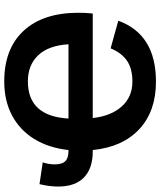

<svg xmlns="http://www.w3.org/2000/svg" viewBox="54 -792 748 896"><g transform="rotate(-90 428.0 -344.0)"><path d="M779.3 -166Q715.8 9.8 495.1 9.8Q356.9 9.8 273.4 -67.9Q189.9 -145.5 175.8 -285.2H168.9Q89.8 -285.2 47.6 -326.4Q5.4 -367.7 5.4 -446.8Q5.4 -486.3 16.6 -533.7L118.2 -518.6Q108.9 -490.7 108.9 -462.4Q108.9 -428.2 123.8 -413.3Q138.7 -398.4 171.4 -398.4H175.8Q186 -491.2 227.5 -558.3Q269 -625.5 337.4 -661.9Q405.8 -698.2 496.1 -698.2Q648.9 -698.2 732.7 -607.4Q816.4 -516.6 816.4 -352.1Q816.4 -336.9 815.7 -320.3Q814.9 -303.7 813 -285.2H325.2Q334.5 -199.7 379.2 -149.9Q423.8 -100.1 495.6 -100.1Q555.2 -100.1 592 -125Q628.9 -149.9 650.4 -201.7ZM496.1 -587.9Q333.5 -587.9 322.8 -398.4H669.4Q663.6 -492.2 617.9 -540Q572.3 -587.9 496.1 -587.9Z"/></g></svg>

Font: Arimo
Style: Bold
Weight: 700
Designer: Steve Matteson
Foundry: Monotype Imaging Inc.
Version: Version 1.33